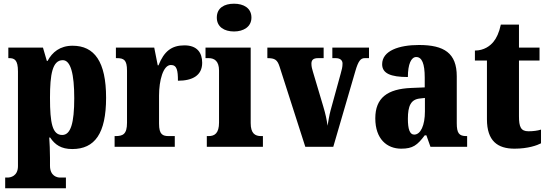

<svg xmlns="http://www.w3.org/2000/svg" viewBox="-20 -793 2958 1037"><path d="M8 224H336V166H304C289 166 250 158 250 102V60C250 19 248 -18 246 -50H251C277 -11 311 12 370 12C492 12 553 -72 553 -265C553 -460 490 -546 372 -546C304 -546 262 -511 237 -464H233L212 -536H25V-479H29C58 -479 77 -470 77 -407V104C77 159 36 166 21 166H8ZM316 -64C263 -64 250 -127 250 -265C250 -391 263 -468 319 -468C362 -468 381 -393 381 -263C381 -128 362 -64 316 -64Z M599 0H924V-58H892C859 -58 839 -66 839 -125V-277C839 -358 861 -442 903 -442C936 -442 941 -412 941 -357C1019 -357 1072 -385 1072 -454C1072 -508 1045 -548 976 -548C907 -548 866 -516 836 -440H832L813 -536H606V-479H610C649 -479 666 -470 666 -411V-130C666 -67 643 -58 603 -58H599Z M1244 -623C1295 -623 1338 -648 1338 -698C1338 -750 1295 -773 1244 -773C1191 -773 1151 -750 1151 -698C1151 -648 1191 -623 1244 -623ZM1097 0H1400V-58H1390C1357 -58 1334 -73 1334 -128V-536H1090V-479H1107C1138 -479 1163 -463 1163 -412V-131C1163 -74 1140 -58 1107 -58H1097Z M1490 -433 1629 0H1780L1899 -408C1915 -464 1928 -479 1950 -479H1973V-536H1775V-479H1793C1820 -479 1830 -465 1830 -450C1830 -430 1826 -417 1820 -395L1765 -195C1758 -169 1754 -140 1749 -114C1745 -146 1738 -178 1726 -218L1670 -406C1666 -419 1662 -433 1662 -449C1662 -468 1671 -479 1698 -479H1728V-536H1424V-479C1465 -479 1478 -470 1490 -433Z M2147 10C2210 10 2234 -9 2274 -62H2283L2305 0H2503V-58H2499C2459 -58 2447 -74 2447 -128V-381C2447 -506 2379 -550 2243 -550C2135 -550 2044 -519 2044 -446C2044 -397 2089 -377 2183 -377C2183 -447 2201 -485 2228 -485C2259 -485 2274 -449 2274 -374V-321L2202 -318C2072 -313 2007 -264 2007 -154C2007 -42 2070 10 2147 10ZM2217 -66C2193 -66 2183 -96 2183 -151C2183 -221 2199 -256 2248 -261L2275 -264V-191C2275 -116 2252 -66 2217 -66Z M2759 10C2832 10 2881 -8 2902 -19V-93C2883 -87 2859 -84 2834 -84C2793 -84 2783 -108 2783 -165V-466H2894V-536H2783V-660H2685C2676 -617 2661 -586 2645 -567C2628 -546 2595 -520 2545 -520V-466H2610V-149C2610 -31 2668 10 2759 10Z"/></svg>

Font: Noto Serif Devanagari Condensed Black
Style: Regular
Weight: 900
Width: 3
Designer: Universal Thirst, Indian Type Foundry and the Monotype Design Team
Foundry: Monotype Imaging Inc.
Version: Version 2.004